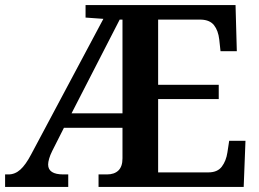

<svg xmlns="http://www.w3.org/2000/svg" viewBox="-20 -734 1019 754"><path d="M0 0V-49H13Q39 -49 60 -68Q81 -87 102 -127L386 -660L316 -665V-714H905L910 -533H846L841 -579Q837 -614 820.5 -635Q804 -656 769 -657H601V-401H839V-345H601V-57H798Q834 -57 851 -79.5Q868 -102 873 -135L880 -181H944L937 0H367V-49H400Q429 -49 445 -64.5Q461 -80 461 -112V-232H231L185 -141Q177 -125 173 -111Q169 -97 169 -88Q169 -49 229 -49H248V0ZM261 -289H461V-657H450Z"/></svg>

Font: Noto Nastaliq Urdu SemiBold
Style: Regular
Weight: 600
Version: Version 3.007